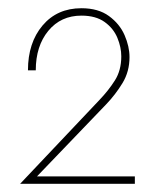

<svg xmlns="http://www.w3.org/2000/svg" viewBox="-20 -729 376 467"><path d="M29 -282 222 -486Q244 -509 259.5 -533.5Q275 -558 275 -592Q275 -614 265.5 -637Q256 -660 234.5 -675.5Q213 -691 178 -691Q128 -691 97.5 -654Q67 -617 67 -558H48Q48 -625 83.5 -667Q119 -709 178 -709Q219 -709 245 -690Q271 -671 283 -643.5Q295 -616 295 -590Q295 -555 278 -527Q261 -499 238 -475L70 -300H308V-282Z"/></svg>

Font: Jost* Thin
Style: Regular
Weight: 200
Version: Version 3.7